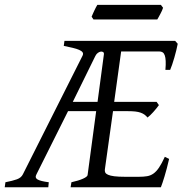

<svg xmlns="http://www.w3.org/2000/svg" viewBox="-37 -787 772 807"><path d="M399.9 -560.1Q400.4 -565.4 396.5 -568.1Q392.6 -570.8 386.7 -570.1Q380.9 -569.3 374.5 -564.9Q368.2 -560.5 363.8 -551.8L269 -358.9H373L399.9 -560.1ZM710 -603Q707.5 -590.3 703.9 -575.2Q700.2 -560.1 695.8 -544.9Q691.4 -529.8 686.8 -516.1Q682.1 -502.4 678.2 -493.2H658.2Q660.2 -515.6 659.4 -530.5Q658.7 -545.4 655.5 -554.4Q652.3 -563.5 646.5 -567.1Q640.6 -570.8 631.8 -570.8H472.2L442.9 -358.9H621.1L630.9 -345.2Q626 -338.4 619.9 -330.8Q613.8 -323.2 607.4 -316.2Q601.1 -309.1 594.7 -303Q588.4 -296.9 583 -293Q577.1 -300.3 570.3 -305.2Q563.5 -310.1 554 -313.5Q544.4 -316.9 531.2 -318.4Q518.1 -319.8 500 -319.8H438L403.8 -75.2Q402.8 -67.9 405.3 -62.3Q407.7 -56.6 417 -52.5Q426.3 -48.3 443.6 -46.1Q460.9 -43.9 490.2 -43.9H545.9Q566.4 -43.9 581.1 -46.4Q595.7 -48.8 607.9 -57.4Q620.1 -65.9 631.3 -82.5Q642.6 -99.1 655.8 -127.9L673.8 -119.1Q664.1 -76.7 654.5 -45.4Q645 -14.2 639.2 0H259.8L263.2 -21Q293.9 -27.8 311.8 -35.9Q329.6 -43.9 331.1 -50.8L367.2 -319.8H249L116.2 -54.2Q108.4 -40 120.8 -32.7Q133.3 -25.4 168 -21L166 0H-17.1L-14.2 -21Q16.1 -26.9 34.2 -33.4Q52.2 -40 59.1 -54.2L310.1 -553.2Q314 -561.5 310.1 -567.1Q306.2 -572.8 295.7 -577.4Q285.2 -582 268.6 -585.9Q252 -589.8 231 -594.2L233.9 -615.2H699.2L710 -603ZM648.4 -754.4Q647 -749 643.8 -742.2Q640.6 -735.4 637 -728.5Q633.3 -721.7 629.9 -715.3Q626.5 -709 624 -705.1H356L348.1 -716.8Q350.1 -721.7 353 -728.3Q356 -734.9 359.1 -741.7Q362.3 -748.5 365.7 -755.1Q369.1 -761.7 372.1 -766.6H639.2L648.4 -754.4Z"/></svg>

Font: Gentium
Style: Italic
Weight: 400
Italic angle: -7°
Designer: J. Victor Gaultney
Version: Version 1.02; 2005; OFL release